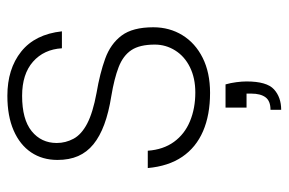

<svg xmlns="http://www.w3.org/2000/svg" viewBox="-151 -427 783 521"><g transform="rotate(-90 240.5 -166.5)"><path d="M249 12Q189 12 145 -7Q101 -26 75.5 -63.5Q50 -101 45 -157H92Q95 -115 116 -86Q137 -57 172 -42.5Q207 -28 250 -28Q289 -28 318.5 -42.5Q348 -57 364 -82.5Q380 -108 380 -138Q380 -179 365 -201.5Q350 -224 319 -236Q288 -248 240 -256Q196 -263 163.5 -275Q131 -287 109.5 -304.5Q88 -322 77.5 -346Q67 -370 67 -402Q67 -443 87.5 -473.5Q108 -504 147 -521Q186 -538 241 -538Q314 -538 361 -500.5Q408 -463 416 -390H370Q367 -439 333.5 -468.5Q300 -498 241 -498Q177 -498 145 -472Q113 -446 113 -404Q113 -380 124.5 -358.5Q136 -337 165.5 -321.5Q195 -306 249 -296Q302 -287 342 -272.5Q382 -258 404.5 -228Q427 -198 427 -142Q427 -98 405.5 -63Q384 -28 344 -8Q304 12 249 12ZM203 205V176Q227 176 237 162.5Q247 149 247 124V111H209V54H272Q276 68 278 83.5Q280 99 280 111Q280 166 258.5 185.5Q237 205 203 205Z"/></g></svg>

Font: DM Sans 9pt ExtraLight
Style: Regular
Weight: 250
Version: Version 4.004;gftools[0.9.30]